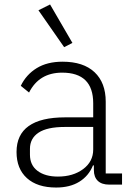

<svg xmlns="http://www.w3.org/2000/svg" viewBox="-20 -826 595 859"><path d="M304 -634 267 -615 152 -780 204 -806ZM54 -146Q54 -301 272 -301H397V-364Q397 -501 258 -501Q155 -501 110 -412L73 -442Q97 -492 144 -521Q191 -550 260 -550Q353 -550 403 -503Q453 -456 453 -371V-50H526V0H469Q435 0 417.5 -17Q400 -34 400 -65V-86H396Q377 -39 335 -13Q293 13 231 13Q147 13 100.5 -29Q54 -71 54 -146ZM397 -157V-258H270Q191 -258 152.5 -232.5Q114 -207 114 -160V-134Q114 -87 148 -61.5Q182 -36 239 -36Q307 -36 352 -69.5Q397 -103 397 -157Z"/></svg>

Font: IBM Plex Sans JP Light
Style: Regular
Weight: 300
Designer: Mike Abbink; Paul van der Laan; Pieter van Rosmalen; Wujin Sim; Yejin Wi; Jinhee Kim; Boomi Park; Yona Kim; Kichan Ma
Foundry: Sandoll Inc.
Version: Version 1.002